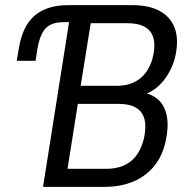

<svg xmlns="http://www.w3.org/2000/svg" viewBox="-20 -725 732 745"><path d="M147 0 248 -639H227Q180 -639 157.5 -615.5Q135 -592 125 -535L118 -489H45L53 -537Q67 -624 114.5 -664.5Q162 -705 244 -705H494Q559 -705 600.5 -682Q642 -659 658 -616Q674 -573 661 -510Q649 -456 616 -414Q583 -372 536 -357L538 -365Q574 -358 597 -335.5Q620 -313 627.5 -273.5Q635 -234 623 -178Q611 -121 578.5 -81Q546 -41 497 -20.5Q448 0 387 0ZM242 -70H392Q452 -70 488.5 -100Q525 -130 539 -190Q546 -225 543 -249.5Q540 -274 527.5 -290Q515 -306 493 -314Q471 -322 439 -322H282ZM293 -392H433Q490 -392 526.5 -423Q563 -454 575 -512Q587 -573 562 -604Q537 -635 473 -635H332Z"/></svg>

Font: Nunito Sans 10pt Condensed Medium
Style: Italic
Weight: 500
Width: 3
Italic angle: -9°
Designer: Vernon Adams
Foundry: Vernon Adams
Version: Version 3.101;gftools[0.9.27]